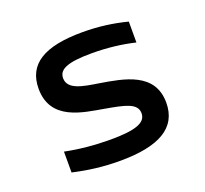

<svg xmlns="http://www.w3.org/2000/svg" viewBox="-96 -622 792 743"><g transform="rotate(-20 300.0 -250.0)"><path d="M292 -201C370 -187 420 -178 420 -136C420 -98 378 -81 273 -81C208 -81 146 -87 87 -99V-13C150 1 209 9 279 9C440 9 524 -38 524 -142C524 -266 403 -285 305 -301C241 -311 181 -320 181 -367C181 -402 215 -420 318 -420C381 -420 440 -413 495 -400V-486C436 -501 378 -509 312 -509C154 -509 78 -462 78 -361C78 -229 208 -216 292 -201Z"/></g></svg>

Font: LT Wave Mono Medium
Style: Regular
Weight: 500
Designer: Daniel Lyons
Version: Version 2.5 (Glyphs App)